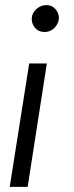

<svg xmlns="http://www.w3.org/2000/svg" viewBox="-20 -539 288 750"><path d="M18 191 94 -291H163L88 191ZM154 -414Q131 -414 117.5 -429.5Q104 -445 104 -465Q104 -480 112.5 -492.5Q121 -505 134 -512Q147 -519 161 -519Q183 -519 196.5 -503.5Q210 -488 210 -470Q210 -455 202 -442Q194 -429 181.5 -421.5Q169 -414 154 -414Z"/></svg>

Font: MuseoModerno Thin Light
Style: Italic
Weight: 300
Italic angle: -9°
Version: Version 1.003